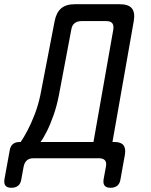

<svg xmlns="http://www.w3.org/2000/svg" viewBox="-94 -750 714 910"><path d="M-40 140Q-60 140 -68 130Q-76 120 -73 100L-48 -37Q-45 -57 -33 -67Q-21 -77 -1 -77H4Q18 -97 36 -131Q54 -165 70.5 -208Q87 -251 97 -298L165 -650Q173 -691 196 -710.5Q219 -730 260 -730H474Q515 -730 531 -710.5Q547 -691 540 -650L439 -77H449Q479 -77 491 -62Q503 -47 498 -17L477 100Q474 120 462 130Q450 140 430 140Q410 140 402 130Q394 120 397 100L408 40Q412 20 403.5 10Q395 0 375 0H65Q45 0 33.5 10Q22 20 18 40L7 100Q4 120 -8 130Q-20 140 -40 140ZM443 -610Q446 -630 438 -640Q430 -650 410 -650H292Q272 -650 259.5 -640Q247 -630 244 -610L185 -298Q175 -247 159.5 -203Q144 -159 127.5 -126.5Q111 -94 98 -77H349Z"/></svg>

Font: Maple Mono Normal NL
Style: Italic
Weight: 400
Italic angle: -10°
Monospace: yes
Designer: subframe7536
Version: Version 7.000